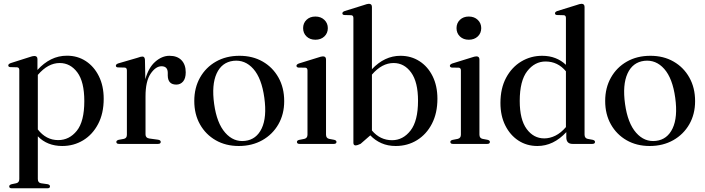

<svg xmlns="http://www.w3.org/2000/svg" viewBox="-20 -757 3709 1010"><path d="M177 -446V-389Q210 -425.5 248.8 -444.8Q287.5 -464 332.5 -464Q388 -464 431.5 -435.5Q475 -407 500.2 -356Q525.5 -305 525.5 -237.5Q525.5 -160.5 496.2 -104.8Q467 -49 417.5 -19Q368 11 307.5 11Q228.5 11 179 -40V184.5Q179 204 195.5 207L231 212Q243 215 243 223.5Q243 233.5 229 233.5H42Q28.5 233.5 28.5 223.5Q28.5 215.5 41 212L65 207Q81.5 203.5 81.5 185V-388.5Q81.5 -402 70 -403L33.5 -404Q23.5 -405 23.5 -413Q23.5 -420 36 -425L133.5 -456Q151.5 -462.5 160.5 -462.5Q177 -462.5 177 -446ZM294 -425.5Q232.5 -425.5 179 -363V-76Q222.5 -20 286 -20Q344.5 -20 384 -69Q423.5 -118 423.5 -225Q423.5 -327 386.8 -376.2Q350 -425.5 294 -425.5Z M742.5 -443 744.5 -340Q761 -401 796.5 -432.2Q832 -463.5 871.5 -463.5Q912.5 -463.5 934.8 -440.2Q957 -417 957 -376.5Q957 -344.5 943 -328.2Q929 -312 907.5 -312Q863.5 -312 862.5 -359V-374.5Q862 -408.5 829.5 -408.5Q799 -408.5 772.2 -369Q745.5 -329.5 745.5 -250.5V-50Q745.5 -31.5 765 -28.5L812 -22Q825.5 -19.5 825.5 -10.5Q825.5 0 811 0H606Q592 0 592 -10.5Q592 -18 604 -21.5L631.5 -26.5Q647.5 -30 647.5 -48V-386.5Q647.5 -400.5 636.5 -401.5L599.5 -402.5Q589.5 -403.5 589.5 -411.5Q589.5 -419 602 -423.5L701.5 -452.5Q713.5 -457 719.5 -458.2Q725.5 -459.5 729.5 -459.5Q741 -459.5 742.5 -443Z M1240 -463.5Q1309 -463.5 1361.8 -433.2Q1414.5 -403 1444.8 -349.2Q1475 -295.5 1475 -225Q1475 -156.5 1444.5 -103.2Q1414 -50 1360 -19.5Q1306 11 1236 11Q1167.5 11 1114.8 -19.2Q1062 -49.5 1032 -102.8Q1002 -156 1002 -226Q1002 -295 1032.2 -348.8Q1062.5 -402.5 1116 -433Q1169.5 -463.5 1240 -463.5ZM1269.5 -16Q1329 -23 1356.8 -81.8Q1384.5 -140.5 1370.5 -242.5Q1356.5 -345 1312.8 -394.5Q1269 -444 1207.5 -437Q1146.5 -429.5 1119.5 -370.2Q1092.5 -311 1106.5 -210Q1120.5 -109 1164.8 -58.8Q1209 -8.5 1269.5 -16Z M1639 -548Q1610.5 -548 1592.5 -565.2Q1574.5 -582.5 1574.5 -609Q1574.5 -635.5 1592.5 -652.8Q1610.5 -670 1639 -670Q1668 -670 1686.2 -652.5Q1704.5 -635 1704.5 -609Q1704.5 -582.5 1686.2 -565.2Q1668 -548 1639 -548ZM1695 -444V-49Q1695 -30 1711.5 -26.5L1738 -21.5Q1750 -18.5 1750 -10.5Q1750 0 1736 0H1555.5Q1542 0 1542 -10.5Q1542 -18 1553 -21L1581 -26.5Q1597.5 -30.5 1597.5 -48.5V-386.5Q1597.5 -400 1586 -401L1550 -401.5Q1539.5 -403 1539.5 -411Q1539.5 -418 1552 -423L1652 -454Q1670.5 -460.5 1679 -460.5Q1695 -460.5 1695 -444Z M1936.5 -720.5V-393Q2003 -463.5 2086.5 -463.5Q2142.5 -463.5 2186.5 -435.2Q2230.5 -407 2255.8 -356Q2281 -305 2281 -237.5Q2281 -162 2252.2 -106.2Q2223.5 -50.5 2173.8 -19.8Q2124 11 2061.5 11Q2020 11 1986.5 -3.8Q1953 -18.5 1928 -45L1877 -0.5Q1859 8 1851.5 8Q1839 8 1839 -5.5V-662.5Q1839 -676 1827.5 -677L1791 -678Q1781 -679 1781 -687Q1781 -694.5 1793.5 -699L1893 -730Q1912 -737 1920.5 -737Q1936.5 -737 1936.5 -720.5ZM2050.5 -425.5Q1989 -425.5 1936.5 -364.5V-70.5Q1979.5 -19.5 2042.5 -19.5Q2100 -19.5 2139.5 -70.2Q2179 -121 2179 -227Q2179 -325.5 2142.8 -375.5Q2106.5 -425.5 2050.5 -425.5Z M2446 -548Q2417.5 -548 2399.5 -565.2Q2381.5 -582.5 2381.5 -609Q2381.5 -635.5 2399.5 -652.8Q2417.5 -670 2446 -670Q2475 -670 2493.2 -652.5Q2511.5 -635 2511.5 -609Q2511.5 -582.5 2493.2 -565.2Q2475 -548 2446 -548ZM2502 -444V-49Q2502 -30 2518.5 -26.5L2545 -21.5Q2557 -18.5 2557 -10.5Q2557 0 2543 0H2362.5Q2349 0 2349 -10.5Q2349 -18 2360 -21L2388 -26.5Q2404.5 -30.5 2404.5 -48.5V-386.5Q2404.5 -400 2393 -401L2357 -401.5Q2346.5 -403 2346.5 -411Q2346.5 -418 2359 -423L2459 -454Q2477.5 -460.5 2486 -460.5Q2502 -460.5 2502 -444Z M2612.5 -215.5Q2612.5 -292 2642.2 -347.8Q2672 -403.5 2722 -433.5Q2772 -463.5 2832 -463.5Q2870.5 -463.5 2901.8 -451.2Q2933 -439 2957 -416V-662.5Q2957 -676 2946 -677L2909.5 -678Q2899.5 -679 2899.5 -687Q2899.5 -694.5 2911.5 -699L3011.5 -730Q3030.5 -737 3039 -737Q3055 -737 3055 -720.5V-49Q3055 -30 3071.5 -26.5L3098 -21.5Q3110 -18.5 3110 -10.5Q3110 0 3095.5 0H2992Q2959 0 2959 -35V-62Q2891.5 11 2807 11Q2751 11 2707.2 -17.5Q2663.5 -46 2638 -97Q2612.5 -148 2612.5 -215.5ZM2714 -226Q2714 -128 2750.5 -78.5Q2787 -29 2843 -29Q2872.5 -29 2901.8 -43.5Q2931 -58 2957 -88.5V-382Q2914 -433.5 2850 -433.5Q2793 -433.5 2753.5 -382.8Q2714 -332 2714 -226Z M3401.5 -463.5Q3470.5 -463.5 3523.2 -433.2Q3576 -403 3606.2 -349.2Q3636.5 -295.5 3636.5 -225Q3636.5 -156.5 3606 -103.2Q3575.5 -50 3521.5 -19.5Q3467.5 11 3397.5 11Q3329 11 3276.2 -19.2Q3223.5 -49.5 3193.5 -102.8Q3163.5 -156 3163.5 -226Q3163.5 -295 3193.8 -348.8Q3224 -402.5 3277.5 -433Q3331 -463.5 3401.5 -463.5ZM3431 -16Q3490.5 -23 3518.2 -81.8Q3546 -140.5 3532 -242.5Q3518 -345 3474.2 -394.5Q3430.5 -444 3369 -437Q3308 -429.5 3281 -370.2Q3254 -311 3268 -210Q3282 -109 3326.2 -58.8Q3370.5 -8.5 3431 -16Z"/></svg>

Font: Fraunces 72pt
Style: Regular
Weight: 400
Version: Version 1.000;[0bf87f6ff]